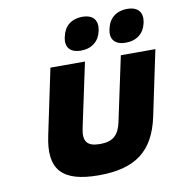

<svg xmlns="http://www.w3.org/2000/svg" viewBox="-80 -772 802 854"><g transform="rotate(-10 321.5 -344.5)"><path d="M107 -205C75 -56 131 9 299 9C465 9 549 -56 581 -205L643 -500H487L425 -209C413 -152 386 -127 328 -127C269 -127 251 -152 263 -209L325 -500H169ZM255 -622C246 -579 266 -551 317 -551C366 -551 399 -579 408 -622L409 -625C418 -670 397 -698 348 -698C297 -698 265 -670 256 -625ZM457 -622C448 -579 469 -551 519 -551C569 -551 602 -579 611 -622L612 -625C621 -670 600 -698 550 -698C500 -698 467 -670 458 -625Z"/></g></svg>

Font: LT Wave Mono Black
Style: Italic
Weight: 900
Designer: Daniel Lyons
Version: Version 2.5 (Glyphs App)